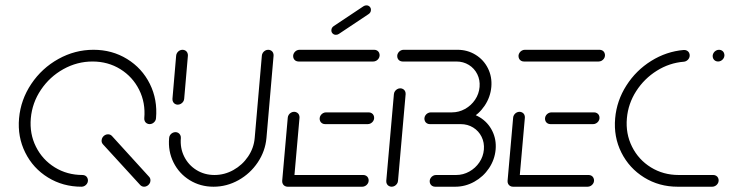

<svg xmlns="http://www.w3.org/2000/svg" viewBox="-20 -707 2763 727"><path d="M549.6 -22.2Q549.3 -16.3 545.7 -11.1Q542.2 -5.9 536.9 -3Q531.5 0 525.6 0Q521.1 0 517.2 -1.9Q513.3 -3.7 510.7 -6.7L370 -160.4Q363.7 -167.4 364.8 -176.3Q365.2 -182.2 368.7 -187.4Q372.2 -192.6 377.6 -195.6Q383 -198.5 388.9 -198.5Q393.3 -198.5 397.2 -196.9Q401.1 -195.2 404.1 -191.9L544.4 -37.8Q547.4 -34.8 548.7 -30.7Q550 -26.7 549.6 -22.2ZM313 -22.2Q312.6 -16.3 309.1 -11.1Q305.6 -5.9 300.2 -3Q294.8 0 288.9 0Q218.5 0 161.9 -34.8Q105.2 -69.6 75.6 -129.3Q45.9 -188.9 52.2 -259.3Q58.5 -329.6 98.5 -389.3Q138.5 -448.9 201.1 -483.7Q263.7 -518.5 334.1 -518.5Q404.4 -518.5 461.1 -483.7Q517.8 -448.9 547.4 -389.3Q577 -329.6 570.7 -259.3Q570.4 -253.3 566.9 -248.1Q563.3 -243 558 -240Q552.6 -237 546.7 -237Q540.7 -237 535.7 -240Q530.7 -243 528.3 -248.1Q525.9 -253.3 526.3 -259.3Q531.5 -317.8 506.9 -367Q482.2 -416.3 435.6 -445.2Q388.9 -474.1 330.4 -474.1Q271.9 -474.1 220 -445.2Q168.1 -416.3 135 -367Q101.9 -317.8 96.7 -259.3Q91.5 -200.7 116.1 -151.5Q140.7 -102.2 187.4 -73.3Q234.1 -44.4 292.6 -44.4Q298.5 -44.4 303.5 -41.5Q308.5 -38.5 310.9 -33.3Q313.3 -28.1 313 -22.2Z M653 -310.7Q647 -310.7 642.2 -313.7Q637.4 -316.7 635 -321.9Q632.6 -327 633 -333L647 -496.3Q647.4 -502.2 650.9 -507.4Q654.4 -512.6 659.8 -515.6Q665.2 -518.5 671.1 -518.5Q677 -518.5 682 -515.6Q687 -512.6 689.4 -507.4Q691.9 -502.2 691.5 -496.3L677.4 -333Q677 -327 673.5 -321.9Q670 -316.7 664.4 -313.7Q658.9 -310.7 653 -310.7ZM995.6 -518.5Q1001.5 -518.5 1006.5 -515.6Q1011.5 -512.6 1013.9 -507.4Q1016.3 -502.2 1015.9 -496.3L988.9 -184.4Q984.4 -134.4 955.9 -92Q927.4 -49.6 883 -24.8Q838.5 0 788.5 0Q738.5 0 698.3 -24.8Q658.1 -49.6 637 -92Q615.9 -134.4 620.4 -184.4Q620.7 -190.4 624.1 -195.6Q627.4 -200.7 633 -203.7Q638.5 -206.7 644.4 -206.7Q650.4 -206.7 655.2 -203.7Q660 -200.7 662.6 -195.6Q665.2 -190.4 664.8 -184.4Q661.5 -146.3 677.4 -114.3Q693.3 -82.2 723.7 -63.3Q754.1 -44.4 792.2 -44.4Q830 -44.4 863.9 -63.3Q897.8 -82.2 919.4 -114.3Q941.1 -146.3 944.4 -184.4L971.5 -496.3Q971.9 -502.2 975.4 -507.4Q978.9 -512.6 984.3 -515.6Q989.6 -518.5 995.6 -518.5Z M1048.5 -22.2 1069.6 -261.5Q1070 -267.4 1073.5 -272.6Q1077 -277.8 1082.4 -280.7Q1087.8 -283.7 1093.7 -283.7Q1099.6 -283.7 1104.6 -280.7Q1109.6 -277.8 1112 -272.6Q1114.4 -267.4 1114.1 -261.5L1093 -22.2ZM1375.9 -22.2Q1375.6 -16.3 1372 -11.1Q1368.5 -5.9 1363.1 -3Q1357.8 0 1351.9 0H1068.9Q1063 0 1058 -3Q1053 -5.9 1050.6 -11.1Q1048.1 -16.3 1048.5 -22.2Q1048.9 -28.1 1052.4 -33.3Q1055.9 -38.5 1061.3 -41.5Q1066.7 -44.4 1072.6 -44.4H1355.6Q1361.5 -44.4 1366.5 -41.5Q1371.5 -38.5 1373.9 -33.3Q1376.3 -28.1 1375.9 -22.2ZM1190.4 -259.3Q1190.7 -265.2 1194.3 -270.4Q1197.8 -275.6 1203.1 -278.5Q1208.5 -281.5 1214.4 -281.5H1376.3Q1382.2 -281.5 1387.2 -278.5Q1392.2 -275.6 1394.6 -270.4Q1397 -265.2 1396.7 -259.3Q1396.3 -253.3 1392.8 -248.1Q1389.3 -243 1383.9 -240Q1378.5 -237 1372.6 -237H1210.7Q1204.8 -237 1199.8 -240Q1194.8 -243 1192.4 -248.1Q1190 -253.3 1190.4 -259.3ZM1090 -496.3Q1090.4 -502.2 1093.9 -507.4Q1097.4 -512.6 1102.8 -515.6Q1108.1 -518.5 1114.1 -518.5H1397Q1403 -518.5 1408 -515.6Q1413 -512.6 1415.4 -507.4Q1417.8 -502.2 1417.4 -496.3Q1417 -490.4 1413.5 -485.2Q1410 -480 1404.6 -477Q1399.3 -474.1 1393.3 -474.1H1110.4Q1104.4 -474.1 1099.4 -477Q1094.4 -480 1092 -485.2Q1089.6 -490.4 1090 -496.3ZM1251.9 -575.2Q1244.1 -575.2 1239.1 -580.6Q1234.1 -585.9 1234.8 -593.7Q1235.2 -598.5 1237.6 -602.2Q1240 -605.9 1244.1 -608.5L1356.3 -683.3Q1361.5 -686.7 1367.4 -686.7Q1375.2 -686.7 1380.2 -681.3Q1385.2 -675.9 1384.4 -668.1Q1384.1 -663.3 1381.7 -659.6Q1379.3 -655.9 1375.2 -653.3L1263 -578.5Q1258.1 -575.2 1251.9 -575.2Z M1463 0Q1457 0 1452 -3Q1447 -5.9 1444.6 -11.1Q1442.2 -16.3 1442.6 -22.2L1471.5 -350.4Q1471.9 -356.3 1475.4 -361.5Q1478.9 -366.7 1484.3 -369.6Q1489.6 -372.6 1495.6 -372.6Q1501.5 -372.6 1506.5 -369.6Q1511.5 -366.7 1513.9 -361.5Q1516.3 -356.3 1515.9 -350.4L1487 -22.2Q1486.7 -16.3 1483.1 -11.1Q1479.6 -5.9 1474.3 -3Q1468.9 0 1463 0ZM1661.5 -281.5H1728.1Q1766.3 -281.5 1797 -262.6Q1827.8 -243.7 1843.9 -211.3Q1860 -178.9 1856.7 -140.7Q1853.3 -102.6 1831.7 -70.2Q1810 -37.8 1775.9 -18.9Q1741.9 0 1703.7 0H1627.4Q1621.5 0 1616.5 -3Q1611.5 -5.9 1609.1 -11.1Q1606.7 -16.3 1607 -22.2Q1607.4 -28.1 1610.9 -33.3Q1614.4 -38.5 1619.8 -41.5Q1625.2 -44.4 1631.1 -44.4H1707.4Q1733.7 -44.4 1757 -57.4Q1780.4 -70.4 1795.2 -92.4Q1810 -114.4 1812.2 -140.7Q1814.4 -167 1803.5 -189.1Q1792.6 -211.1 1771.7 -224.1Q1750.7 -237 1724.4 -237H1657.8ZM1587 -259.3Q1587.4 -265.2 1590.9 -270.4Q1594.4 -275.6 1599.8 -278.5Q1605.2 -281.5 1611.1 -281.5H1691.1Q1717.4 -281.5 1740.7 -294.4Q1764.1 -307.4 1778.9 -329.4Q1793.7 -351.5 1795.9 -377.8Q1798.1 -404.1 1787.2 -426.1Q1776.3 -448.1 1755.4 -461.1Q1734.4 -474.1 1708.1 -474.1H1504.4Q1498.5 -474.1 1493.5 -477Q1488.5 -480 1486.1 -485.2Q1483.7 -490.4 1484.1 -496.3Q1484.4 -502.2 1488 -507.4Q1491.5 -512.6 1496.9 -515.6Q1502.2 -518.5 1508.1 -518.5H1711.9Q1750 -518.5 1780.7 -499.6Q1811.5 -480.7 1827.6 -448.3Q1843.7 -415.9 1840.4 -377.8Q1837 -339.6 1815.4 -307.2Q1793.7 -274.8 1759.6 -255.9Q1725.6 -237 1687.4 -237H1607.4Q1601.5 -237 1596.5 -240Q1591.5 -243 1589.1 -248.1Q1586.7 -253.3 1587 -259.3Z M1901.9 -22.2 1923 -261.5Q1923.3 -267.4 1926.9 -272.6Q1930.4 -277.8 1935.7 -280.7Q1941.1 -283.7 1947 -283.7Q1953 -283.7 1958 -280.7Q1963 -277.8 1965.4 -272.6Q1967.8 -267.4 1967.4 -261.5L1946.3 -22.2ZM2229.3 -22.2Q2228.9 -16.3 2225.4 -11.1Q2221.9 -5.9 2216.5 -3Q2211.1 0 2205.2 0H1922.2Q1916.3 0 1911.3 -3Q1906.3 -5.9 1903.9 -11.1Q1901.5 -16.3 1901.9 -22.2Q1902.2 -28.1 1905.7 -33.3Q1909.3 -38.5 1914.6 -41.5Q1920 -44.4 1925.9 -44.4H2208.9Q2214.8 -44.4 2219.8 -41.5Q2224.8 -38.5 2227.2 -33.3Q2229.6 -28.1 2229.3 -22.2ZM2043.7 -259.3Q2044.1 -265.2 2047.6 -270.4Q2051.1 -275.6 2056.5 -278.5Q2061.9 -281.5 2067.8 -281.5H2229.6Q2235.6 -281.5 2240.6 -278.5Q2245.6 -275.6 2248 -270.4Q2250.4 -265.2 2250 -259.3Q2249.6 -253.3 2246.1 -248.1Q2242.6 -243 2237.2 -240Q2231.9 -237 2225.9 -237H2064.1Q2058.1 -237 2053.1 -240Q2048.1 -243 2045.7 -248.1Q2043.3 -253.3 2043.7 -259.3ZM1943.3 -496.3Q1943.7 -502.2 1947.2 -507.4Q1950.7 -512.6 1956.1 -515.6Q1961.5 -518.5 1967.4 -518.5H2250.4Q2256.3 -518.5 2261.3 -515.6Q2266.3 -512.6 2268.7 -507.4Q2271.1 -502.2 2270.7 -496.3Q2270.4 -490.4 2266.9 -485.2Q2263.3 -480 2258 -477Q2252.6 -474.1 2246.7 -474.1H1963.7Q1957.8 -474.1 1952.8 -477Q1947.8 -480 1945.4 -485.2Q1943 -490.4 1943.3 -496.3Z M2309.3 -259.3Q2315.2 -325.9 2351.7 -383.1Q2388.1 -440.4 2445.7 -476.3Q2503.3 -512.2 2569.3 -517.8Q2575.6 -518.1 2580.9 -515.4Q2586.3 -512.6 2589.1 -507.4Q2591.9 -502.2 2591.5 -495.6Q2590.7 -486.7 2584.3 -480.4Q2577.8 -474.1 2569.3 -473.3Q2514.4 -468.9 2466.9 -439.1Q2419.3 -409.3 2388.9 -361.9Q2358.5 -314.4 2353.7 -259.3Q2348.5 -201.1 2373.1 -151.7Q2397.8 -102.2 2444.6 -73.3Q2491.5 -44.4 2549.6 -44.4H2680.7Q2686.7 -44.4 2691.7 -41.5Q2696.7 -38.5 2699.1 -33.3Q2701.5 -28.1 2701.1 -22.2Q2700.7 -16.3 2697.2 -11.1Q2693.7 -5.9 2688.3 -3Q2683 0 2677 0H2545.9Q2475.6 0 2419.1 -35Q2362.6 -70 2332.8 -129.4Q2303 -188.9 2309.3 -259.3ZM2678.5 -496.3Q2678.9 -502.2 2682.4 -507.4Q2685.9 -512.6 2691.3 -515.6Q2696.7 -518.5 2702.6 -518.5Q2708.5 -518.5 2713.5 -515.6Q2718.5 -512.6 2720.9 -507.4Q2723.3 -502.2 2723 -496.3Q2722.6 -490.4 2719.1 -485.2Q2715.6 -480 2710.2 -477Q2704.8 -474.1 2698.9 -474.1Q2693 -474.1 2688 -477Q2683 -480 2680.6 -485.2Q2678.1 -490.4 2678.5 -496.3Z"/></svg>

Font: 26F Galaxy Sans Oblique
Style: Regular
Weight: 400
Italic angle: -5°
Designer: C₂₉H₂₅N₃O₅
Version: Version 1.200;FEAKit 1.0